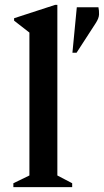

<svg xmlns="http://www.w3.org/2000/svg" viewBox="-20 -770 428 790"><path d="M35 0V-16L101 -48V-636L38 -685V-695L207 -750H216V-48L277 -16V0ZM278 -553 296 -740H385Q388 -726 387.5 -710.5Q387 -695 374 -675L295 -553Z"/></svg>

Font: Spectral SemiBold
Style: Regular
Weight: 600
Designer: Jean-Baptiste Levee
Foundry: Production Type
Version: Version 2.001